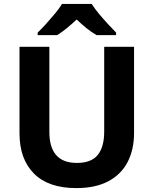

<svg xmlns="http://www.w3.org/2000/svg" viewBox="-20 -954 787 984"><path d="M667 -272Q667 -188 634.5 -124.5Q602 -61 536 -25.5Q470 10 371 10Q228 10 154 -64.5Q80 -139 80 -270V-714H233V-278Q233 -119 374 -119Q448 -119 481 -160Q514 -201 514 -279V-714H667ZM450 -934Q464 -911 487 -883.5Q510 -856 533.5 -830.5Q557 -805 575 -787V-774H475Q449 -789 424 -809Q399 -829 373 -854Q346 -829 323 -810Q300 -791 273 -774H173V-787Q192 -805 215.5 -831Q239 -857 261.5 -884Q284 -911 298 -934Z"/></svg>

Font: Noto Sans Khmer UI
Style: Bold
Weight: 700
Designer: Danh Hong and the Monotype Design Team
Foundry: Monotype Imaging Inc.
Version: Version 2.002; ttfautohint (v1.8.4.7-5d5b)